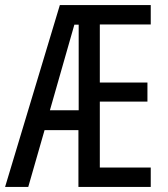

<svg xmlns="http://www.w3.org/2000/svg" viewBox="-22 -734 658 754"><path d="M570 0V-76H370V-335H557V-410H370V-638H570V-714H213L-2 0H89L153 -223H286V0ZM174 -301 270 -637H287V-301Z"/></svg>

Font: Noto Sans Ethiopic ExtCond
Style: Regular
Weight: 400
Width: 2
Designer: Monotype Design Team
Foundry: Monotype Imaging Inc.
Version: Version 2.102